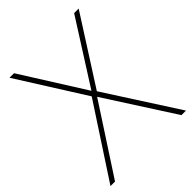

<svg xmlns="http://www.w3.org/2000/svg" viewBox="-208 -820 926 926"><g transform="rotate(-45 254.5 -357.0)"><path d="M512 0 274 -370 494 -714H463L257 -390L53 -714H22L239 -370L-3 0H28L256 -350L481 0Z"/></g></svg>

Font: Noto Sans Thai Looped Thin
Style: Regular
Weight: 100
Designer: Sasikarn Vongin, Ben Mitchell
Foundry: The Fontpad Ltd
Version: Version 1.001